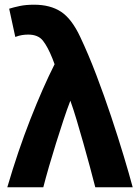

<svg xmlns="http://www.w3.org/2000/svg" viewBox="-20 -796 587 816"><path d="M11 0Q56 -154 109 -289Q162 -424 212 -523Q210 -529 207.5 -535Q205 -541 203 -547Q183 -597 162.5 -623Q142 -649 100 -649Q87 -649 74 -647Q61 -645 45 -639L19 -759Q38 -765 64 -770.5Q90 -776 125 -776Q194 -776 239.5 -746Q285 -716 321 -639Q356 -565 389.5 -477Q423 -389 452.5 -300.5Q482 -212 505.5 -134Q529 -56 544 0H385Q375 -39 362 -87.5Q349 -136 334.5 -187Q320 -238 306 -285Q292 -332 279 -368Q265 -332 249.5 -285Q234 -238 218 -187Q202 -136 188 -87.5Q174 -39 164 0Z"/></svg>

Font: Ubuntu Sans ExtraBold
Style: Regular
Weight: 800
Designer: Dalton Maag Ltd
Foundry: Dalton Maag Ltd
Version: Version 1.006; ttfautohint (v1.8.4.7-5d5b)